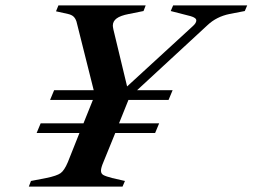

<svg xmlns="http://www.w3.org/2000/svg" viewBox="-20 -693 938 713"><path d="M898 -673 889 -652 832 -641Q784 -631 751 -600L489 -358H621L606 -322H457L422 -235H571L556 -199H408L364 -91Q355 -70 355 -59Q355 -48 364 -43Q373 -38 396 -32L444 -21L435 0H87L95 -21L152 -32Q191 -40 205 -50Q219 -60 232 -91L275 -199H116L131 -235H290L325 -322H166L181 -358H328L264 -613Q260 -625 253 -631.5Q246 -638 233 -641L188 -651L197 -673H521L513 -652L458 -641Q427 -635 413 -624.5Q399 -614 399 -598Q399 -594 401 -584L452 -372L695 -595Q709 -607 709 -617Q709 -627 688 -633L614 -652L623 -673Z"/></svg>

Font: Ibarra Real Nova SemiBold
Style: Italic
Weight: 600
Italic angle: -22°
Designer: Jose Maria Ribagorda & Octavio Pardo
Foundry: Octavio Pardo
Version: Version 1.014